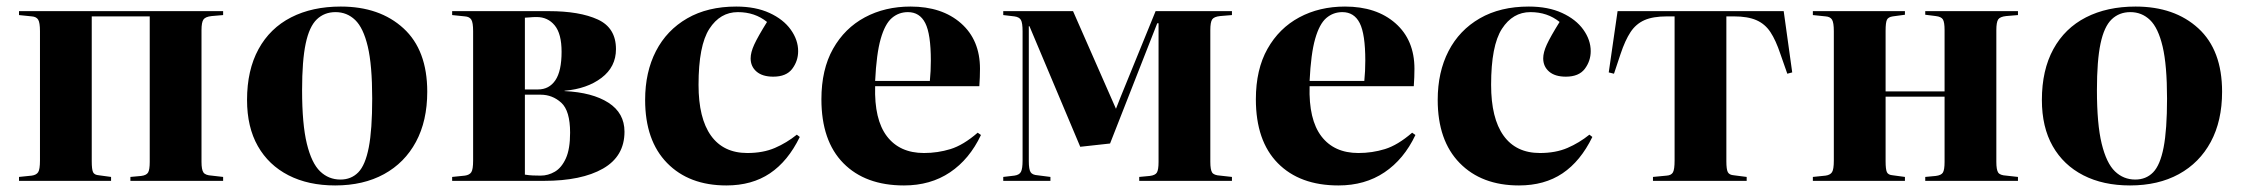

<svg xmlns="http://www.w3.org/2000/svg" viewBox="-20 -552 6840 586"><path d="M38 0V-12L77 -16Q91 -18 96.5 -26.5Q102 -35 102 -62V-457Q102 -483 96.5 -492Q91 -501 77 -502L38 -506V-518H661V-506L626 -503Q607 -501 601 -492.5Q595 -484 595 -460V-58Q595 -34 601 -25.5Q607 -17 626 -16L661 -12V0H378V-12L411 -15Q427 -17 432 -25.5Q437 -34 437 -58V-502H260V-60Q260 -35 264 -26.5Q268 -18 282 -17L319 -12V0Z M1003 14Q921 14 860.5 -17Q800 -48 767 -106Q734 -164 734 -247Q734 -338 769 -402Q804 -466 868.5 -499Q933 -532 1020 -532Q1139 -532 1211.5 -465.5Q1284 -399 1284 -272Q1284 -183 1249.5 -119Q1215 -55 1152 -20.5Q1089 14 1003 14ZM1019 -4Q1052 -4 1073.5 -26Q1095 -48 1105.5 -102Q1116 -156 1116 -251Q1116 -353 1102.5 -410Q1089 -467 1064 -491Q1039 -515 1004 -515Q970 -515 947 -493Q924 -471 913 -419Q902 -367 902 -277Q902 -173 916.5 -113.5Q931 -54 957 -29Q983 -4 1019 -4Z M1360 0V-12L1399 -16Q1413 -18 1418.5 -26.5Q1424 -35 1424 -62V-457Q1424 -483 1418.5 -492Q1413 -501 1399 -502L1360 -506V-518H1655Q1749 -518 1804.5 -492.5Q1860 -467 1860 -402Q1860 -348 1816 -314.5Q1772 -281 1703 -275V-274Q1788 -270 1837 -238.5Q1886 -207 1886 -150Q1886 -75 1820.5 -37.5Q1755 0 1640 0ZM1582 -279H1622Q1656 -279 1675 -307Q1694 -335 1694 -394Q1694 -449 1673 -474.5Q1652 -500 1618 -500Q1606 -500 1597 -499Q1588 -498 1582 -498ZM1630 -16Q1653 -16 1673.5 -28Q1694 -40 1707 -68.5Q1720 -97 1720 -147Q1720 -214 1693 -238.5Q1666 -263 1630 -263H1582V-19Q1595 -17 1606 -16.5Q1617 -16 1630 -16Z M2197 14Q2083 14 2016 -54.5Q1949 -123 1949 -247Q1949 -332 1982 -396Q2015 -460 2077.5 -496Q2140 -532 2227 -532Q2286 -532 2328.5 -512.5Q2371 -493 2393.5 -461.5Q2416 -430 2416 -396Q2416 -366 2398 -342Q2380 -318 2340 -318Q2307 -318 2289 -333.5Q2271 -349 2271 -374Q2271 -392 2282 -416Q2293 -440 2321 -485Q2284 -515 2232 -515Q2178 -515 2145 -464Q2112 -413 2112 -293Q2112 -191 2150 -138Q2188 -85 2261 -85Q2309 -85 2345 -100.5Q2381 -116 2412 -141L2421 -134Q2385 -60 2330 -23Q2275 14 2197 14Z M2739 14Q2621 14 2554 -54Q2487 -122 2487 -249Q2487 -340 2522.5 -403Q2558 -466 2619.5 -499Q2681 -532 2759 -532Q2855 -532 2913 -481Q2971 -430 2971 -342Q2971 -329 2970.5 -316.5Q2970 -304 2969 -289H2651Q2648 -187 2687 -136Q2726 -85 2800 -85Q2842 -85 2881 -97Q2920 -109 2964 -147L2974 -140Q2939 -66 2879.5 -26Q2820 14 2739 14ZM2651 -305H2818Q2821 -335 2821 -367Q2821 -448 2804 -481.5Q2787 -515 2751 -515Q2723 -515 2702 -497Q2681 -479 2668 -433.5Q2655 -388 2651 -305Z M3042 0V-12L3076 -16Q3091 -18 3096 -27.5Q3101 -37 3101 -62V-456Q3101 -482 3096 -491Q3091 -500 3076 -502L3042 -506V-518H3255L3386 -220L3401 -258L3507 -518H3740V-506L3704 -503Q3685 -501 3679.5 -492.5Q3674 -484 3674 -460V-58Q3674 -34 3679.5 -25.5Q3685 -17 3704 -16L3740 -12V0H3457V-12L3489 -15Q3506 -17 3511 -25.5Q3516 -34 3516 -58V-481H3512L3368 -114L3277 -104L3122 -472H3120V-60Q3120 -35 3125.5 -26.5Q3131 -18 3147 -17L3186 -12V0Z M4065 14Q3947 14 3880 -54Q3813 -122 3813 -249Q3813 -340 3848.5 -403Q3884 -466 3945.5 -499Q4007 -532 4085 -532Q4181 -532 4239 -481Q4297 -430 4297 -342Q4297 -329 4296.5 -316.5Q4296 -304 4295 -289H3977Q3974 -187 4013 -136Q4052 -85 4126 -85Q4168 -85 4207 -97Q4246 -109 4290 -147L4300 -140Q4265 -66 4205.5 -26Q4146 14 4065 14ZM3977 -305H4144Q4147 -335 4147 -367Q4147 -448 4130 -481.5Q4113 -515 4077 -515Q4049 -515 4028 -497Q4007 -479 3994 -433.5Q3981 -388 3977 -305Z M4616 14Q4502 14 4435 -54.5Q4368 -123 4368 -247Q4368 -332 4401 -396Q4434 -460 4496.5 -496Q4559 -532 4646 -532Q4705 -532 4747.5 -512.5Q4790 -493 4812.5 -461.5Q4835 -430 4835 -396Q4835 -366 4817 -342Q4799 -318 4759 -318Q4726 -318 4708 -333.5Q4690 -349 4690 -374Q4690 -392 4701 -416Q4712 -440 4740 -485Q4703 -515 4651 -515Q4597 -515 4564 -464Q4531 -413 4531 -293Q4531 -191 4569 -138Q4607 -85 4680 -85Q4728 -85 4764 -100.5Q4800 -116 4831 -141L4840 -134Q4804 -60 4749 -23Q4694 14 4616 14Z M5025 0V-12L5067 -16Q5081 -17 5086 -26Q5091 -35 5091 -62V-502H5068Q5025 -502 4999 -490.5Q4973 -479 4956.5 -454Q4940 -429 4926 -387L4906 -327L4890 -331L4917 -518H5424L5450 -331L5435 -327L5414 -387Q5400 -429 5383.5 -454Q5367 -479 5340.5 -490.5Q5314 -502 5272 -502H5249V-60Q5249 -35 5253.5 -26.5Q5258 -18 5272 -17L5311 -12V0Z M5513 0V-12L5552 -16Q5566 -18 5571.5 -26.5Q5577 -35 5577 -62V-457Q5577 -483 5571.5 -492Q5566 -501 5552 -502L5513 -506V-518H5794V-507L5757 -502Q5743 -500 5739 -491.5Q5735 -483 5735 -458V-273H5915V-460Q5915 -484 5910 -492.5Q5905 -501 5888 -503L5856 -507V-518H6139V-506L6103 -503Q6084 -501 6078.5 -492.5Q6073 -484 6073 -460V-58Q6073 -34 6078.5 -25.5Q6084 -17 6103 -16L6139 -12V0H5856V-12L5888 -15Q5905 -17 5910 -25.5Q5915 -34 5915 -58V-257H5735V-60Q5735 -35 5739 -26.5Q5743 -18 5757 -17L5794 -12V0Z M6481 14Q6399 14 6338.5 -17Q6278 -48 6245 -106Q6212 -164 6212 -247Q6212 -338 6247 -402Q6282 -466 6346.5 -499Q6411 -532 6498 -532Q6617 -532 6689.5 -465.5Q6762 -399 6762 -272Q6762 -183 6727.5 -119Q6693 -55 6630 -20.5Q6567 14 6481 14ZM6497 -4Q6530 -4 6551.5 -26Q6573 -48 6583.5 -102Q6594 -156 6594 -251Q6594 -353 6580.5 -410Q6567 -467 6542 -491Q6517 -515 6482 -515Q6448 -515 6425 -493Q6402 -471 6391 -419Q6380 -367 6380 -277Q6380 -173 6394.5 -113.5Q6409 -54 6435 -29Q6461 -4 6497 -4Z"/></svg>

Font: Literata 72pt
Style: Bold
Weight: 700
Designer: Latin by Veronika Burian and Jose Scaglione. Greek by Irene Vlachou. Cyrillic by Vera Evstafieva.
Foundry: TypeTogether
Version: Version 3.002